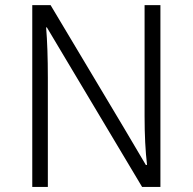

<svg xmlns="http://www.w3.org/2000/svg" viewBox="-20 -738 760 758"><path d="M107.4 0V-717.8H179.7L469.7 -232.4L555.7 -86.9H560.5Q550.8 -168 550.8 -279.3V-717.8H613.3V0H541L247.1 -492.2L165 -629.9H162.1Q168.9 -546.9 168.9 -431.6V0Z"/></svg>

Font: Gothic A1 Light
Style: Regular
Weight: 300
Version: Version 2.50